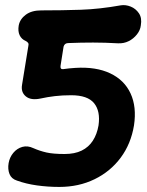

<svg xmlns="http://www.w3.org/2000/svg" viewBox="-20 -651 580 758"><path d="M214 87Q169 87 126 81Q83 75 47 62Q25 55 17.5 36Q10 17 14 -7Q18 -30 32.5 -47.5Q47 -65 68 -71Q89 -77 112 -66Q137 -55 163.5 -49Q190 -43 235 -43Q275 -43 302.5 -56.5Q330 -70 346.5 -95.5Q363 -121 369 -156Q377 -212 351.5 -243.5Q326 -275 261 -275Q226 -275 196.5 -271.5Q167 -268 140 -262Q102 -254 82 -270.5Q62 -287 67 -316L92 -470Q94 -477 91 -481.5Q88 -486 82 -489Q65 -496 57.5 -512Q50 -528 54 -551Q59 -576 82 -593Q105 -610 143 -610Q226 -610 299.5 -612.5Q373 -615 457 -630Q476 -633 496 -625Q516 -617 528.5 -598.5Q541 -580 536 -551Q534 -532 520.5 -515Q507 -498 488 -488.5Q469 -479 446 -480Q395 -483 347.5 -483Q300 -483 250 -481Q235 -481 231 -467L219 -391Q217 -377 229 -378Q241 -380 253 -381Q265 -382 278 -383Q359 -388 415 -361.5Q471 -335 495.5 -282Q520 -229 509 -156Q497 -83 456.5 -28.5Q416 26 353.5 56.5Q291 87 214 87Z"/></svg>

Font: Winky Sans SemiBold
Style: Italic
Weight: 600
Italic angle: -8.97852°
Designer: Simon Atzbach
Foundry: typofactur
Version: Version 1.205